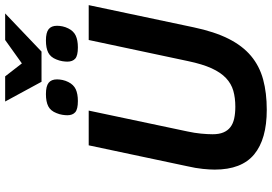

<svg xmlns="http://www.w3.org/2000/svg" viewBox="-175 -865 1055 745"><g transform="rotate(-90 352.5 -492.5)"><path d="M619.1 -269Q602.1 -188 574.7 -133.5Q547.4 -79.1 508.1 -46.1Q468.8 -13.2 416.7 1Q364.7 15.1 298.8 15.1Q185.1 15.1 126 -33.7Q66.9 -82.5 66.9 -187Q66.9 -205.1 69.6 -232.7Q72.3 -260.3 80.1 -293.9L161.1 -675.8H295.9L214.8 -292Q209 -265.6 206.5 -239.7Q204.1 -213.9 204.1 -194.8Q204.1 -169.9 211.2 -153.1Q218.3 -136.2 231.7 -126Q245.1 -115.7 265.1 -111.3Q285.2 -106.9 311 -106.9Q345.2 -106.9 372.8 -114.7Q400.4 -122.6 422.1 -143.1Q443.8 -163.6 460 -199Q476.1 -234.4 487.8 -290L569.8 -675.8H705.1ZM417 -798.8Q417 -788.6 414.6 -777.1Q412.1 -765.6 406.7 -754.9Q396.5 -734.4 378.7 -726.1Q360.8 -717.8 333 -717.8Q301.3 -717.8 289.6 -728Q277.8 -738.3 277.8 -758.8Q277.8 -766.6 279.5 -777.8Q281.2 -789.1 286.1 -800.8Q294.9 -823.7 312.7 -832.8Q330.6 -841.8 359.9 -841.8Q390.6 -841.8 403.8 -831.3Q417 -820.8 417 -798.8ZM625 -798.8Q625 -788.6 622.6 -777.1Q620.1 -765.6 614.7 -754.9Q604.5 -734.4 586.7 -726.1Q568.8 -717.8 541 -717.8Q509.3 -717.8 497.6 -728Q485.8 -738.3 485.8 -758.8Q485.8 -766.6 487.5 -777.8Q489.3 -789.1 494.1 -800.8Q502.9 -823.7 520.8 -832.8Q538.6 -841.8 567.9 -841.8Q598.6 -841.8 611.8 -831.3Q625 -820.8 625 -798.8ZM428.7 -1000 479 -935.1 569.8 -1000H672.9L524.9 -858.9H407.7L331.1 -1000Z"/></g></svg>

Font: Lorenzo Sans
Style: Bold Italic
Weight: 700
Italic angle: -12°
Foundry: Intel Corporation
Version: Version 1.00; ttfautohint (v1.5)